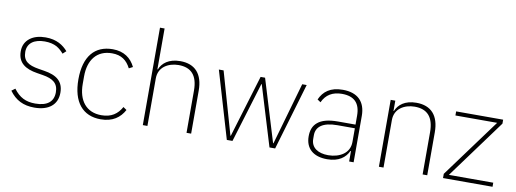

<svg xmlns="http://www.w3.org/2000/svg" viewBox="-60 -1082 3859 1436"><g transform="rotate(10 1869.5 -364.0)"><path d="M237 12C153 12 93 -18 46 -83L73 -103C118 -43 166 -19 238 -19C329 -19 376 -57 376 -128C376 -196 337 -226 256 -239L213 -246C168 -253 131 -266 105 -288C79 -310 64 -341 64 -386C64 -430 82 -463 112 -486C142 -509 183 -520 230 -520C315 -520 365 -485 400 -445L375 -422C360 -439 343 -456 320 -469C297 -481 268 -489 229 -489C149 -489 98 -454 98 -387C98 -319 138 -292 219 -279L262 -272C357 -257 410 -218 410 -131C410 -40 345 12 237 12Z M740 12C604 12 525 -81 525 -254C525 -429 604 -520 740 -520C825 -520 880 -479 911 -415L882 -400C853 -457 811 -489 740 -489C625 -489 563 -408 563 -283V-225C563 -100 625 -19 740 -19C816 -19 862 -52 893 -108L919 -90C886 -29 831 12 740 12Z M1059 -740H1094V-430H1097C1117 -479 1165 -520 1253 -520C1365 -520 1426 -453 1426 -326V0H1391V-320C1391 -437 1340 -489 1245 -489C1206 -489 1168 -478 1140 -457C1112 -436 1094 -404 1094 -361V0H1059Z M1547 -508H1583L1718 -36H1721L1864 -508H1898L2042 -36H2045L2180 -508H2214L2064 0H2021L1882 -456H1879L1740 0H1697Z M2487 -520C2392 -520 2341 -479 2313 -416L2338 -399C2365 -459 2415 -489 2486 -489C2578 -489 2625 -444 2625 -348V-280H2492C2419 -280 2370 -266 2339 -240C2307 -214 2295 -177 2295 -133C2295 -41 2355 12 2460 12C2548 12 2598 -27 2622 -79H2626V0H2660V-352C2660 -460 2600 -520 2487 -520ZM2625 -148C2625 -105 2606 -73 2577 -52C2548 -31 2507 -19 2463 -19C2386 -19 2332 -53 2332 -120V-148C2332 -211 2380 -252 2492 -252H2625V-148Z M2852 0V-508H2887V-430H2890C2910 -479 2958 -520 3046 -520C3158 -520 3219 -453 3219 -326V0H3184V-320C3184 -437 3133 -489 3038 -489C2999 -489 2961 -478 2933 -457C2905 -436 2887 -404 2887 -361V0Z M3339 0V-32L3666 -477H3349V-508H3706V-478L3378 -31H3715V0Z"/></g></svg>

Font: Plexus Sans ExtraLight
Style: Regular
Weight: 250
Version: Version 2.001;PS 002.001;hotconv 1.0.70;makeotf.lib2.5.58329